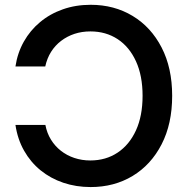

<svg xmlns="http://www.w3.org/2000/svg" viewBox="-20 -758 772 789"><path d="M352.5 -738.3Q449.2 -738.3 524.9 -692.6Q600.6 -647 644 -563Q687.5 -479 687.5 -364.3Q687.5 -249 644 -164.8Q600.6 -80.6 524.9 -34.9Q449.2 10.7 352.5 10.7Q292.5 10.7 240 -7.1Q187.5 -24.9 146.5 -58.3Q105.5 -91.8 78.9 -138.9Q52.2 -186 43.5 -244.6H166.5Q172.9 -210.9 189.5 -184.1Q206.1 -157.2 230.5 -138.2Q254.9 -119.1 285.6 -108.9Q316.4 -98.6 351.1 -98.6Q415 -98.6 463.4 -130.9Q511.7 -163.1 538.8 -222.4Q565.9 -281.7 565.9 -364.3Q565.9 -446.8 538.8 -506.1Q511.7 -565.4 463.4 -597.2Q415 -628.9 351.6 -628.9Q316.4 -628.9 286.1 -618.9Q255.9 -608.9 231.2 -590.1Q206.5 -571.3 189.9 -544.9Q173.3 -518.6 166 -484.9H43.5Q51.8 -540.5 77.9 -586.9Q104 -633.3 144.8 -667.2Q185.5 -701.2 238.3 -719.7Q291 -738.3 352.5 -738.3Z"/></svg>

Font: Inter Cardless Tabular Medium
Style: Regular
Weight: 500
Designer: Rasmus Andersson
Foundry: rsms
Version: Version 4.000;git-4fc901f